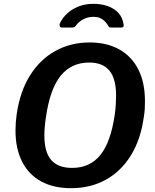

<svg xmlns="http://www.w3.org/2000/svg" viewBox="-20 -974 810 1004"><path d="M352 10Q260 10 195 -25.5Q130 -61 95.5 -129Q61 -197 61 -292Q61 -311 62.5 -332.5Q64 -354 67 -375Q84 -494 136 -578Q188 -662 268.5 -707Q349 -752 449 -752Q539 -752 604 -715.5Q669 -679 703.5 -610.5Q738 -542 738 -445Q738 -426 737 -405Q736 -384 732 -362Q716 -245 664.5 -161.5Q613 -78 533 -34Q453 10 352 10ZM357 -96Q450 -96 504.5 -163Q559 -230 580 -374Q584 -403 585.5 -427.5Q587 -452 587 -473Q587 -563 552 -605Q517 -647 446 -647Q353 -647 297 -577.5Q241 -508 220 -360Q216 -334 214 -310Q212 -286 212 -266Q212 -178 248 -137Q284 -96 357 -96ZM303 -830Q295 -830 292.5 -837Q290 -844 293 -852Q308 -883 333.5 -905.5Q359 -928 393 -941Q427 -954 468 -954Q511 -954 545 -941.5Q579 -929 600 -905.5Q621 -882 626 -847Q628 -840 625.5 -835Q623 -830 614 -830H558Q551 -830 548.5 -835Q546 -840 541 -847Q534 -857 524.5 -866Q515 -875 501.5 -880.5Q488 -886 469 -886Q439 -886 415 -873Q391 -860 376 -839Q372 -833 367 -831.5Q362 -830 358 -830Z"/></svg>

Font: Libre Franklin SemiBold
Style: Italic
Weight: 600
Italic angle: -8°
Designer: Pablo Impallari, Rodrigo Fuenzalida, Nhung Nguyen
Foundry: Impallari Type
Version: Version 3.000